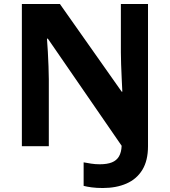

<svg xmlns="http://www.w3.org/2000/svg" viewBox="-20 -734 853 964"><path d="M496.1 210Q464.8 210 440.7 206.8Q416.5 203.6 399.9 199.2V81.1Q418 84.5 438 87.6Q458 90.8 481 90.8Q518.1 90.8 541.7 81.3Q565.4 71.8 577.4 51.3Q589.4 30.8 590.8 -2L220.2 -540H215.8Q218.3 -512.2 220.2 -474.6Q222.2 -437 223.6 -399.9Q225.1 -362.8 225.1 -335.9V0H89.8V-713.9H280.8L590.8 -273.9H594.2Q592.8 -302.2 591.1 -338.9Q589.4 -375.5 588.1 -411.1Q586.9 -446.8 586.9 -471.2V-713.9H723.1V0Q723.1 72.3 694.6 118.9Q666 165.5 614.7 187.7Q563.5 210 496.1 210Z"/></svg>

Font: Wonky
Style: Regular
Weight: 400
Designer: Monotype Design Team
Foundry: Monotype Imaging Inc.
Version: Version 3.000